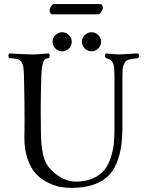

<svg xmlns="http://www.w3.org/2000/svg" viewBox="-20 -912 708 942"><path d="M252 -674.1Q237.8 -688 237.8 -707Q237.8 -726.1 252 -740Q266.1 -753.9 285.2 -753.9Q304.2 -753.9 318.1 -740Q332 -726.1 332 -707Q332 -688 318.1 -674.1Q304.2 -660.2 285.2 -660.2Q266.1 -660.2 252 -674.1ZM396 -674.1Q381.8 -688 381.8 -707Q381.8 -726.1 396 -740Q410.2 -753.9 429.2 -753.9Q448.2 -753.9 462.2 -740Q476.1 -726.1 476.1 -707Q476.1 -688 462.2 -674.1Q448.2 -660.2 429.2 -660.2Q410.2 -660.2 396 -674.1ZM180.7 -269Q180.7 -205.1 190.7 -156.2Q200.7 -107.4 233.4 -76.2Q290.5 -21 352.5 -21Q401.4 -21 437 -37.4Q472.7 -53.7 492.2 -78.1Q511.7 -102.5 523.4 -138.9Q535.2 -175.3 538.3 -206.8Q541.5 -238.3 541.5 -276.9V-536.1Q541.5 -565.9 539.1 -584Q536.6 -602.1 529.3 -610.6Q522 -619.1 517.1 -621.3Q512.2 -623.5 499.5 -627Q495.1 -631.3 495.1 -638.4Q495.1 -645.5 499.5 -649.9Q546.9 -645 560.5 -645Q579.6 -645 606.4 -647.2Q633.3 -649.4 657.7 -649.9Q662.1 -645.5 662.1 -638.4Q662.1 -631.3 657.7 -627Q638.2 -624.5 630.6 -623.5Q623 -622.6 611.3 -618.9Q599.6 -615.2 595.9 -610.1Q592.3 -605 587.4 -595Q582.5 -585 581.5 -571Q580.6 -557.1 580.6 -536.1V-294.9Q580.6 -237.8 574.5 -194.3Q568.4 -150.9 551.8 -111.1Q535.2 -71.3 507.8 -45.7Q480.5 -20 436 -5.1Q391.6 9.8 331.5 9.8Q301.3 9.8 272.5 4.2Q243.7 -1.5 211.2 -18.1Q178.7 -34.7 154.8 -61Q130.9 -87.4 115.2 -132.6Q99.6 -177.7 99.6 -235.8Q99.6 -249.5 99.9 -262Q100.1 -274.4 100.3 -288.6Q100.6 -302.7 100.6 -320.8Q100.6 -411.1 97.7 -536.1Q96.7 -568.4 94 -585.2Q91.3 -602.1 81.8 -611.6Q72.3 -621.1 61 -623.3Q49.8 -625.5 25.4 -627Q21 -631.3 21 -638.4Q21 -645.5 25.4 -649.9Q38.6 -649.4 76.4 -647.2Q114.3 -645 139.6 -645Q158.2 -645 188 -647.5Q217.8 -649.9 219.7 -649.9Q224.1 -645.5 224.1 -638.4Q224.1 -631.3 219.7 -627Q207.5 -625.5 200.9 -620.8Q194.3 -616.2 189 -595.9Q183.6 -575.7 182.6 -536.1Q180.2 -452.1 179.7 -382.8Q179.7 -367.7 180.2 -329.3Q180.7 -291 180.7 -269ZM460.4 -841.8H236.3Q230 -841.8 226.8 -847.7Q223.6 -853.5 223.6 -859.9Q223.6 -869.6 230.7 -880.9Q237.8 -892.1 245.6 -892.1H470.7Q477.5 -892.1 481 -886.5Q484.4 -880.9 484.4 -875Q484.4 -865.2 477.1 -853.5Q469.7 -841.8 460.4 -841.8Z"/></svg>

Font: Linux Libertine Display
Style: Regular
Weight: 400
Designer: Philipp H. Poll
Foundry: Philipp H. Poll
Version: Version 5.0.9